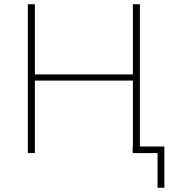

<svg xmlns="http://www.w3.org/2000/svg" viewBox="-20 -720 808 903"><path d="M111 0H144V-341H605V-31H604V0H721V163H753V-31H638V-700H605V-370H144V-700H111Z"/></svg>

Font: Chess Sans ExtraLight
Style: Regular
Weight: 275
Designer: Wolf Bōese
Foundry: Wolf Bōese
Version: Version 7.223;Glyphs 3.3 (3306)